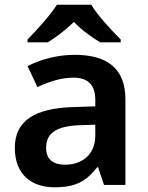

<svg xmlns="http://www.w3.org/2000/svg" viewBox="-20 -786 630 816"><path d="M368 -766H222C194 -721 134 -656 97 -618V-606H183C218 -628 258 -657 294 -693C328 -657 371 -627 406 -606H493V-618C456 -655 394 -721 368 -766ZM297 -553C223 -553 151 -533 97 -505L139 -416C187 -438 238 -456 292 -456C350 -456 385 -429 385 -361V-334L292 -331C125 -326 43 -271 43 -158C43 -43 115 10 212 10C303 10 346 -16 393 -75H397L422 0H513V-364C513 -493 438 -553 297 -553ZM320 -254 385 -256V-210C385 -129 329 -86 256 -86C208 -86 176 -107 176 -157C176 -215 211 -250 320 -254Z"/></svg>

Font: Noto Sans Balinese SemiBold
Style: Regular
Weight: 600
Designer: Aditya Bayu, David Williams
Foundry: David Williams
Version: Version 2.005